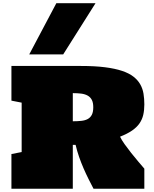

<svg xmlns="http://www.w3.org/2000/svg" viewBox="-20 -1153 938 1173"><path d="M366.2 -820.8H158.7L324.2 -1133.3H563.5ZM861.8 0H551.3Q536.6 -27.8 521 -59.1Q505.4 -90.3 490.7 -124Q476.1 -157.7 463.4 -193.8Q450.7 -230 441.9 -268.1H424.8V0H49.8V-211.9L112.3 -224.1V-525.9L49.8 -538.1V-750H475.1Q559.6 -750 621.1 -742.2Q682.6 -734.4 725.6 -720Q768.6 -705.6 795.2 -684.8Q821.8 -664.1 836.7 -637.9Q851.6 -611.8 856.7 -580.8Q861.8 -549.8 861.8 -515.1Q861.8 -480 855.2 -451.4Q848.6 -422.9 832 -398.9Q815.4 -375 786.6 -355.2Q757.8 -335.4 713.4 -317.9Q722.7 -298.3 741.2 -272.2Q759.8 -246.1 781.2 -219Q802.7 -191.9 824.5 -166.3Q846.2 -140.6 861.8 -122.6ZM424.8 -412.1Q453.1 -412.1 476.3 -414.6Q499.5 -417 515.9 -425.8Q532.2 -434.6 541 -451.7Q549.8 -468.8 549.8 -497.6Q549.8 -525.9 541 -542.7Q532.2 -559.6 515.9 -568.8Q499.5 -578.1 476.3 -581.1Q453.1 -584 424.8 -584Z"/></svg>

Font: Holtwood One SC
Style: Regular
Weight: 400
Version: Version 1.000